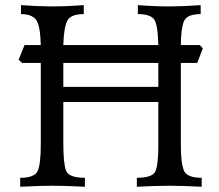

<svg xmlns="http://www.w3.org/2000/svg" viewBox="-20 -713 835 733"><path d="M584.5 -381.3V-472.7H221.7V-381.3ZM750 0Q673.3 -3.9 627.4 -3.9Q574.7 -3.9 502.4 0V-34.2Q562 -34.2 573.2 -58.8Q584.5 -83.5 584.5 -160.6V-323.7H221.7V-169.9Q221.7 -87.4 232.4 -60.8Q243.2 -34.2 304.2 -34.2V0Q231.9 -3.9 179.2 -3.9Q132.8 -3.9 57.1 0V-34.2Q112.8 -34.2 124.3 -61.3Q135.7 -88.4 135.7 -161.1V-472.7H64L51.3 -485.4L73.7 -541H135.7Q133.8 -617.7 116.9 -638.4Q100.1 -659.2 60.1 -659.2V-693.4Q127.9 -688.5 179.2 -688.5Q236.3 -688.5 299.8 -693.4V-659.2Q249.5 -659.2 236.6 -633.1Q223.6 -606.9 221.7 -541H584.5Q582.5 -624.5 566.2 -641.8Q549.8 -659.2 506.3 -659.2V-693.4Q568.8 -688.5 627.4 -688.5Q678.2 -688.5 746.1 -693.4V-659.2Q694.3 -659.2 682.6 -632.6Q670.9 -606 670.4 -541H742.7L754.4 -528.3L732.9 -472.7H670.4V-161.1Q670.4 -88.4 682.4 -61.3Q694.3 -34.2 750 -34.2Z"/></svg>

Font: Almanac
Style: Regular
Weight: 400
Designer: Eden's Almanac
Version: Version 3.501;March 28, 2021;FontCreator 13.0.0.2683 64-bit